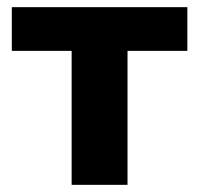

<svg xmlns="http://www.w3.org/2000/svg" viewBox="-20 -516 555 536"><path d="M180 0V-374H13V-496H503V-374H336V0Z"/></svg>

Font: Nunito Sans 10pt ExtraBold
Style: Regular
Weight: 800
Designer: Vernon Adams
Foundry: Vernon Adams
Version: Version 3.101;gftools[0.9.27]